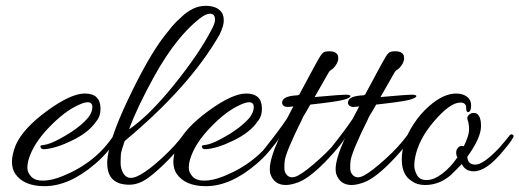

<svg xmlns="http://www.w3.org/2000/svg" viewBox="-20 -612 1783 659"><path d="M271 -291Q325 -291 325 -239Q325 -212 310 -195Q285 -158 229 -130.5Q173 -103 134 -100Q120 -99 119 -108Q118 -112 121.5 -113Q125 -114 127 -114Q150 -116 186 -136Q253 -172 284 -210Q297 -228 297 -244.5Q297 -261 281 -261Q268 -261 246 -250Q199 -228 147 -173.5Q95 -119 79 -67Q74 -51 74 -35.5Q74 -20 87 -6Q100 8 127 8Q157 8 196 -8Q309 -54 370 -147Q376 -155 381 -150Q385 -148 385 -145Q385 -142 382 -138Q352 -88 306 -49Q217 27 133 27Q61 27 32 -16Q21 -33 21 -57Q21 -81 34 -114Q59 -171 141 -231Q223 -291 271 -291Z M706 -510Q718 -532 718 -544Q718 -565 701 -565Q687 -565 666 -549Q586 -487 511 -353Q451 -245 423 -168Q492 -215 577.5 -321Q663 -427 706 -510ZM408 -128Q396 -94 395 -82.5Q394 -71 394 -51.5Q394 -32 404 -16Q421 11 461 -12Q491 -28 537 -70.5Q583 -113 608 -148Q610 -151 614 -151Q623 -151 619 -138Q604 -111 563.5 -69Q523 -27 490 -2.5Q457 22 424 22Q348 22 348 -52Q348 -55 348 -58Q352 -128 419 -269.5Q486 -411 540 -483L571 -522Q582 -535 603 -554Q643 -592 685.5 -592Q728 -592 743 -566Q748 -557 748 -540Q748 -523 733 -492Q630 -313 408 -128Z M825 -291Q879 -291 879 -239Q879 -212 864 -195Q839 -158 783 -130.5Q727 -103 688 -100Q674 -99 673 -108Q672 -112 675.5 -113Q679 -114 681 -114Q704 -116 740 -136Q807 -172 838 -210Q851 -228 851 -244.5Q851 -261 835 -261Q822 -261 800 -250Q753 -228 701 -173.5Q649 -119 633 -67Q628 -51 628 -35.5Q628 -20 641 -6Q654 8 681 8Q711 8 750 -8Q863 -54 924 -147Q930 -155 935 -150Q939 -148 939 -145Q939 -142 936 -138Q906 -88 860 -49Q771 27 687 27Q615 27 586 -16Q575 -33 575 -57Q575 -81 588 -114Q613 -171 695 -231Q777 -291 825 -291Z M1073 -280Q1150 -287 1166.5 -287Q1183 -287 1183 -282Q1183 -276 1159.5 -269.5Q1136 -263 1045 -253Q1040 -244 1033 -232Q1018 -208 1017 -203Q960 -89 957 -58Q956 -49 956 -35Q956 -21 964 -12Q978 4 1004 -10Q1030 -24 1076.5 -66Q1123 -108 1152 -148Q1156 -153 1162 -150Q1177 -143 1110 -71Q1046 -2 1003 14Q978 23 961 23Q921 23 908 -15Q906 -22 906 -32Q906 -67 938 -138Q933 -127 899 -88Q890 -78 885 -88Q884 -90 884 -93.5Q884 -97 888 -102Q937 -163 965 -205Q965 -206 987 -247Q977 -245 966.5 -245Q956 -245 951 -251.5Q946 -258 950 -267Q957 -283 1003 -285Q1004 -287 1007 -287L1057 -380Q1061 -388 1066 -396.5Q1071 -405 1073.5 -409.5Q1076 -414 1079 -419Q1082 -424 1084 -426Q1086 -428 1088 -430Q1092 -436 1111.5 -436Q1131 -436 1138 -425Q1141 -421 1141 -411.5Q1141 -402 1134 -390.5Q1127 -379 1119 -374Q1111 -369 1108 -363L1060 -279Z M1299 -280Q1376 -287 1392.5 -287Q1409 -287 1409 -282Q1409 -276 1385.5 -269.5Q1362 -263 1271 -253Q1266 -244 1259 -232Q1244 -208 1243 -203Q1186 -89 1183 -58Q1182 -49 1182 -35Q1182 -21 1190 -12Q1204 4 1230 -10Q1256 -24 1302.5 -66Q1349 -108 1378 -148Q1382 -153 1388 -150Q1403 -143 1336 -71Q1272 -2 1229 14Q1204 23 1187 23Q1147 23 1134 -15Q1132 -22 1132 -32Q1132 -67 1164 -138Q1159 -127 1125 -88Q1116 -78 1111 -88Q1110 -90 1110 -93.5Q1110 -97 1114 -102Q1163 -163 1191 -205Q1191 -206 1213 -247Q1203 -245 1192.5 -245Q1182 -245 1177 -251.5Q1172 -258 1176 -267Q1183 -283 1229 -285Q1230 -287 1233 -287L1283 -380Q1287 -388 1292 -396.5Q1297 -405 1299.5 -409.5Q1302 -414 1305 -419Q1308 -424 1310 -426Q1312 -428 1314 -430Q1318 -436 1337.5 -436Q1357 -436 1364 -425Q1367 -421 1367 -411.5Q1367 -402 1360 -390.5Q1353 -379 1345 -374Q1337 -369 1334 -363L1286 -279Z M1572 -110Q1590 -147 1590 -167Q1590 -187 1585.5 -198.5Q1581 -210 1589.5 -218Q1598 -226 1611 -224Q1631 -219 1631 -179Q1631 -139 1584 -74Q1585 -47 1612 -47Q1639 -47 1694 -105Q1720 -135 1726.5 -144Q1733 -153 1738 -150.5Q1743 -148 1743 -146Q1743 -136 1707 -94Q1650 -24 1606 -24Q1577 -24 1565 -49Q1545 -28 1526 -10Q1487 23 1439 23Q1412 23 1394 10Q1359 -11 1359 -65Q1359 -124 1399 -185Q1422 -221 1453 -248Q1502 -291 1546 -291Q1557 -291 1567 -288Q1597 -278 1597 -250Q1597 -227 1585 -227Q1580 -229 1580 -242Q1580 -260 1560 -260Q1525 -260 1470 -196Q1415 -132 1404 -67Q1402 -56 1402 -42.5Q1402 -29 1411 -11.5Q1420 6 1444.5 6Q1469 6 1498 -16Q1527 -38 1550 -72L1547 -78Q1543 -94 1551 -104Q1559 -114 1572 -110Z"/></svg>

Font: Allura
Style: Regular
Weight: 400
Designer: Robert E. Leuschke
Foundry: Robert E. Leuschke
Version: Version 1.004